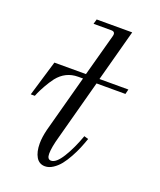

<svg xmlns="http://www.w3.org/2000/svg" viewBox="-135 -797 742 893"><g transform="rotate(20 236.0 -350.0)"><path d="M363.8 -711.9 294.9 -456.1H438L432.1 -432.1H289.1L210 -138.2Q193.8 -81.5 193.8 -49.8Q193.8 -22 212.9 -22Q237.8 -22 266.8 -68.6Q295.9 -115.2 319.8 -182.1L340.8 -175.8Q332 -150.4 322.3 -127Q312.5 -103.5 298.1 -77.4Q283.7 -51.3 268.6 -32.2Q253.4 -13.2 233.9 -0.5Q214.4 12.2 194.8 12.2Q166 12.2 151.1 -12.9Q136.2 -38.1 136.2 -80.1Q136.2 -109.9 146 -149.9L222.2 -432.1H198.2Q136.2 -432.1 96.2 -381.8Q80.1 -360.4 65.9 -335Q51.8 -309.6 45.4 -294.9L39.1 -279.8H19L71.8 -456.1H228L285.2 -666Q290.5 -688 269 -688H181.2L188 -711.9Z"/></g></svg>

Font: Flanker Steampunk
Style: Italic
Weight: 400
Italic angle: -12°
Designer: Alexey Kryukov, Leonardo Di Lena
Foundry: Alexey Kryukov, Leonardo Di Lena
Version: 1.210